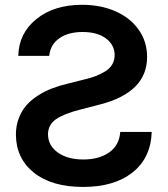

<svg xmlns="http://www.w3.org/2000/svg" viewBox="-20 -757 689 789"><path d="M182.1 -527.3H55.2Q57.1 -620.1 129.6 -678.7Q202.1 -737.3 317.4 -737.3Q393.6 -737.3 454.3 -710.7Q515.1 -684.1 549.8 -635Q584.5 -585.9 584.5 -522.9Q584.5 -377.4 390.6 -327.6L308.1 -306.2Q242.7 -289.6 210.2 -267.1Q177.7 -244.6 177.2 -205.1Q177.7 -158.7 217.8 -130.1Q257.8 -101.6 322.3 -101.6Q386.7 -101.6 428.5 -130.6Q470.2 -159.7 474.1 -214.8H603.5Q599.6 -107.4 524.4 -48.1Q449.2 11.2 321.3 11.2Q192.4 11.2 119.1 -47.6Q45.9 -106.4 45.4 -204.1Q45.4 -240.7 57.4 -271.7Q69.3 -302.7 89.1 -325Q108.9 -347.2 137 -365Q165 -382.8 194.8 -394Q224.6 -405.3 259.3 -413.6L327.6 -430.7Q353 -436.5 372.6 -444.1Q392.1 -451.7 411.4 -463.1Q430.7 -474.6 440.9 -491.9Q451.2 -509.3 451.2 -530.8Q450.7 -572.8 415.3 -599.1Q379.9 -625.5 319.3 -625.5Q260.3 -625.5 223.6 -599.6Q187 -573.7 182.1 -527.3Z"/></svg>

Font: Interop SemBd
Style: Regular
Weight: 600
Designer: Rasmus Andersson, Google, Jang Haemin
Foundry: jhaemin
Version: Version 1.007